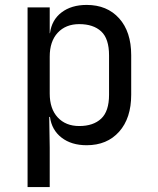

<svg xmlns="http://www.w3.org/2000/svg" viewBox="-20 -580 640 780"><path d="M92 180V-550H182V-445H183Q190 -499 230 -529.5Q270 -560 332 -560Q415 -560 464 -505.5Q513 -451 513 -356V-195Q513 -100 464 -45Q415 10 332 10Q270 10 230 -21Q190 -52 183 -105H180L182 20V180ZM302 -68Q359 -68 391 -98Q423 -128 423 -195V-355Q423 -423 391 -452.5Q359 -482 302 -482Q247 -482 214.5 -447Q182 -412 182 -350V-200Q182 -138 214.5 -103Q247 -68 302 -68Z"/></svg>

Font: JetBrainsMono NFM
Style: Regular
Weight: 400
Monospace: yes
Designer: Philipp Nurullin, Konstantin Bulenkov
Foundry: JetBrains
Version: Version 2.304; ttfautohint (v1.8.4.7-5d5b);Nerd Fonts 3.3.0